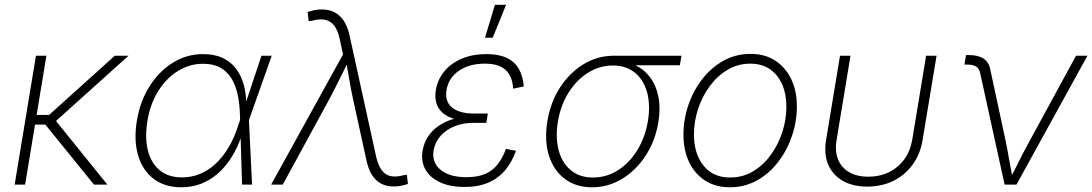

<svg xmlns="http://www.w3.org/2000/svg" viewBox="-20 -775 4585 806"><path d="M174.8 -541 85.4 0H41.5L130.9 -541ZM519.5 -541 198.2 -252H106L112.8 -292.5H186L461.9 -541ZM374.5 0 166.5 -256.8 202.1 -283.2 430.7 0Z M741.7 11.2Q671.4 11.2 624.8 -24.4Q578.1 -60.1 559.6 -123.3Q541 -186.5 554.7 -269Q568.4 -351.1 608.4 -413.8Q648.4 -476.6 706.3 -512.2Q764.2 -547.9 832.5 -547.9Q880.4 -547.9 914.8 -531.7Q949.2 -515.6 971.2 -486.3Q993.2 -457 1003.7 -418Q1014.2 -378.9 1013.7 -333.5H1028.3L1024.9 -272.5L1038.1 0H996.1L987.3 -291Q986.3 -337.9 977.8 -377.4Q969.2 -417 951.4 -446Q933.6 -475.1 904.3 -491.2Q875 -507.3 832 -507.3Q775.9 -507.3 727.1 -477.1Q678.2 -446.8 644.5 -393.1Q610.8 -339.4 599.1 -268.6Q587.4 -197.3 600.8 -143.6Q614.3 -89.8 650.6 -60.1Q687 -30.3 743.7 -30.3Q783.2 -30.3 818.4 -44.4Q853.5 -58.6 883.8 -86.4Q914.1 -114.3 938.5 -154.5Q962.9 -194.8 979.5 -246.6L1077.6 -541H1120.6L1024.4 -269L1008.3 -208H995.1Q978 -156.2 952.4 -115.5Q926.8 -74.7 894.3 -46.4Q861.8 -18.1 823.5 -3.4Q785.2 11.2 741.7 11.2Z M1118.2 0 1419.9 -546.4 1406.7 -608.9Q1398.9 -646.5 1383.5 -666.7Q1368.2 -687 1345 -691.9Q1321.8 -696.8 1289.6 -688L1275.9 -686L1271.5 -724.6Q1285.6 -729.5 1299.8 -732.4Q1314 -735.4 1330.1 -735.4Q1360.8 -735.4 1384.3 -723.4Q1407.7 -711.4 1423.6 -687Q1439.5 -662.6 1447.8 -624.5L1558.6 -119.1Q1567.4 -81.1 1582.3 -60.8Q1597.2 -40.5 1620.1 -35.6Q1643.1 -30.8 1674.8 -39.6L1688 -41.5L1692.4 -2.9Q1678.7 2 1663.8 4.9Q1648.9 7.8 1632.8 7.8Q1602.1 7.8 1579.3 -4.4Q1556.6 -16.6 1541.3 -41Q1525.9 -65.4 1518.1 -103L1462.4 -357.4Q1453.1 -399.9 1446.3 -441.4Q1439.5 -482.9 1431.6 -523.9H1445.8Q1425.3 -482.9 1404.8 -441.4Q1384.3 -399.9 1361.8 -357.4L1167 0Z M1930.2 9.8Q1869.1 9.8 1827.1 -9.8Q1785.2 -29.3 1765.9 -63.5Q1746.6 -97.7 1753.9 -142.1Q1759.3 -174.3 1776.4 -200.9Q1793.5 -227.5 1822 -247.1Q1850.6 -266.6 1889.4 -277.3Q1928.2 -288.1 1977.1 -288.1H2025.9L2021.5 -259.3H1965.8Q1923.8 -259.3 1888.2 -244.9Q1852.5 -230.5 1829.6 -204.6Q1806.6 -178.7 1800.3 -143.6Q1792 -93.3 1829.3 -62.3Q1866.7 -31.2 1938 -31.2Q1986.3 -31.2 2018.1 -45.4Q2049.8 -59.6 2070.1 -86.2Q2090.3 -112.8 2104 -149.9L2146 -142.1Q2129.9 -96.2 2101.8 -62Q2073.7 -27.8 2031.5 -9Q1989.3 9.8 1930.2 9.8ZM1973.1 -265.1Q1924.3 -265.1 1890.9 -274.7Q1857.4 -284.2 1837.9 -301.5Q1818.4 -318.8 1811.5 -343.3Q1804.7 -367.7 1809.6 -397.5Q1817.9 -443.4 1846.7 -477.3Q1875.5 -511.2 1920.4 -529.5Q1965.3 -547.9 2022 -547.9Q2073.7 -547.9 2107.2 -532Q2140.6 -516.1 2158 -485.8Q2175.3 -455.6 2178.7 -412.1L2134.3 -402.8Q2130.9 -455.1 2102.5 -481.4Q2074.2 -507.8 2015.6 -507.8Q1949.7 -507.8 1906.2 -477.8Q1862.8 -447.8 1854.5 -397.5Q1846.7 -350.6 1876.7 -324.5Q1906.7 -298.3 1972.2 -298.3H2027.8L2022.5 -265.1ZM2016.1 -616.7 2057.6 -754.9H2104.5L2048.3 -616.7Z M2465.3 11.2Q2397.5 11.2 2350.6 -24.4Q2303.7 -60.1 2284.2 -122.6Q2264.6 -185.1 2277.8 -265.6Q2291 -346.7 2331.5 -408.7Q2372.1 -470.7 2430.4 -505.9Q2488.8 -541 2556.6 -541H2840.8L2834 -501H2610.8L2552.7 -500Q2496.1 -500 2447.8 -469.2Q2399.4 -438.5 2366.5 -385.7Q2333.5 -333 2322.3 -266.1Q2311 -198.7 2325 -145.3Q2338.9 -91.8 2375.7 -60.8Q2412.6 -29.8 2469.2 -29.8Q2526.4 -29.8 2574.5 -60.5Q2622.6 -91.3 2655.5 -145Q2688.5 -198.7 2699.7 -266.1Q2710.9 -333 2696.8 -386Q2682.6 -439 2645.8 -469.5Q2608.9 -500 2552.7 -500L2553.2 -521Q2603.5 -521 2643.3 -502.9Q2683.1 -484.9 2708.7 -450.9Q2734.4 -417 2743.9 -369.1Q2753.4 -321.3 2743.7 -261.7Q2730.5 -183.1 2690.2 -121.3Q2649.9 -59.6 2591.6 -24.2Q2533.2 11.2 2465.3 11.2Z M3043.9 11.2Q2984.4 11.2 2940.7 -16.6Q2897 -44.4 2873 -94.2Q2849.1 -144 2849.1 -209.5Q2849.1 -272.5 2869.4 -332.8Q2889.6 -393.1 2927.2 -441.9Q2964.8 -490.7 3016.6 -519.8Q3068.4 -548.8 3130.9 -548.8Q3190.4 -548.8 3233.9 -520.8Q3277.3 -492.7 3301.3 -443.1Q3325.2 -393.6 3325.2 -328.1Q3325.2 -265.1 3304.7 -204.6Q3284.2 -144 3246.8 -95.2Q3209.5 -46.4 3157.7 -17.6Q3106 11.2 3043.9 11.2ZM3044.9 -29.8Q3098.1 -29.8 3141.6 -55.9Q3185.1 -82 3216.3 -125.5Q3247.6 -168.9 3264.4 -221.4Q3281.2 -273.9 3281.2 -327.1Q3281.2 -379.9 3263.4 -420.7Q3245.6 -461.4 3211.9 -484.6Q3178.2 -507.8 3129.9 -507.8Q3078.1 -507.8 3034.9 -482.4Q2991.7 -457 2960 -414.1Q2928.2 -371.1 2910.6 -318.1Q2893.1 -265.1 2893.1 -210Q2893.1 -130.9 2932.9 -80.3Q2972.7 -29.8 3044.9 -29.8Z M3620.6 8.3Q3560.5 8.3 3518.3 -15.6Q3476.1 -39.6 3457 -83.5Q3438 -127.4 3447.8 -187.5L3506.3 -541H3550.3L3492.2 -189Q3483.9 -140.1 3498.3 -105.2Q3512.7 -70.3 3545.4 -51.8Q3578.1 -33.2 3625 -33.2Q3672.4 -33.2 3710.9 -51.8Q3749.5 -70.3 3775.4 -105.2Q3801.3 -140.1 3809.6 -189L3867.7 -541H3911.6L3853 -187.5Q3843.3 -127.9 3811 -83.7Q3778.8 -39.6 3730 -15.6Q3681.2 8.3 3620.6 8.3Z M4197.3 0 4094.2 -470.2Q4089.8 -488.8 4076.9 -496.3Q4064 -503.9 4040.5 -503.9H4028.8L4035.2 -543.9H4046.9Q4085.4 -543.9 4107.9 -529.5Q4130.4 -515.1 4136.7 -485.4L4201.7 -183.1Q4210 -142.6 4217 -101.3Q4224.1 -60.1 4231.9 -20.5H4217.8Q4239.3 -60.5 4259.5 -101.6Q4279.8 -142.6 4302.2 -183.1L4497.1 -541H4544.9L4247.1 0Z"/></svg>

Font: Inter 17pt ExtraLight
Style: Italic
Weight: 250
Italic angle: -9.3988°
Version: Version 4.001;git-66647c0bb